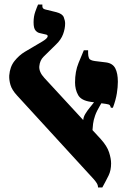

<svg xmlns="http://www.w3.org/2000/svg" viewBox="-20 -820 578 852"><path d="M415 12Q415 2 409.5 -7Q404 -16 394.5 -26.5Q385 -37 372 -51L55 -397Q33 -421 26.5 -443Q20 -465 21 -485Q24 -524 44.5 -549.5Q65 -575 90 -590L168 -636Q188 -648 191 -656.5Q194 -665 183 -667L157 -673Q146 -675 137.5 -685Q129 -695 129 -721Q129 -747 136.5 -768Q144 -789 149 -800H168V-792Q168 -781 181 -778L230 -766Q257 -759 263 -743.5Q269 -728 269 -716Q269 -693 260 -668.5Q251 -644 229 -623L173 -568Q157 -552 154.5 -526.5Q152 -501 177 -474L427 -203Q455 -172 464 -144Q473 -116 473 -95Q473 -64 462 -41.5Q451 -19 434 12ZM390 -238 349 -282Q349 -299 358.5 -314.5Q368 -330 378 -342L398 -367L430 -362L424 -352Q409 -327 402 -307Q395 -287 393 -270.5Q391 -254 390 -238ZM472 -342Q470 -350 467 -353.5Q464 -357 450 -359L383 -368Q340 -374 326.5 -398.5Q313 -423 313 -454Q313 -503 328.5 -540.5Q344 -578 352 -597H371V-584Q371 -571 375 -561.5Q379 -552 402 -549L451 -543Q480 -539 491.5 -517Q503 -495 503 -457Q503 -434 498.5 -405.5Q494 -377 481 -342Z"/></svg>

Font: Frank Ruhl Libre Black
Style: Regular
Weight: 900
Designer: Yanek Iontef
Foundry: Fontef
Version: Version 6.004